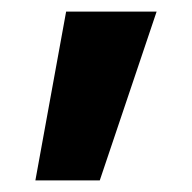

<svg xmlns="http://www.w3.org/2000/svg" viewBox="-20 -194 331 331"><path d="M41 117 94 -174H250L152 117Z"/></svg>

Font: REM Medium SemiBold
Style: Regular
Weight: 600
Version: Version 1.005;gftools[0.9.28]